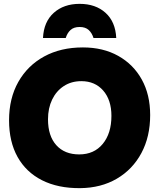

<svg xmlns="http://www.w3.org/2000/svg" viewBox="-20 -966 826 996"><path d="M396 10Q281 11 198 -31Q115 -73 71 -152Q27 -231 27 -342Q27 -456 75 -541Q123 -626 209 -673Q295 -720 410 -720Q515 -720 593.5 -676Q672 -632 715.5 -553.5Q759 -475 759 -369Q759 -257 713.5 -172Q668 -87 586 -39Q504 9 396 10ZM391 -165Q468 -165 513 -219.5Q558 -274 558 -365Q558 -447 515.5 -496Q473 -545 402 -545Q350 -545 311 -519.5Q272 -494 250.5 -449.5Q229 -405 229 -347Q229 -261 272 -213Q315 -165 391 -165ZM465 -769Q457 -795 440 -810.5Q423 -826 393 -826Q363 -826 346 -810.5Q329 -795 321 -769H203Q207 -853 259 -899.5Q311 -946 393 -946Q476 -946 527.5 -899.5Q579 -853 583 -769Z"/></svg>

Font: Livvic Black
Style: Regular
Weight: 900
Designer: Jacques Le Bailly, Baron von Fonthausen
Version: Version 1.001; ttfautohint (v1.8.2)